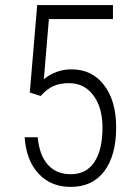

<svg xmlns="http://www.w3.org/2000/svg" viewBox="-20 -731 526 761"><path d="M98.1 -364.3 127.4 -710.9H427.7V-655.3H173.8L153.8 -417Q201.7 -456.1 263.7 -456.1Q345.2 -456.1 392.8 -393.3Q440.4 -330.6 440.4 -226.6Q440.4 -115.2 393.6 -52.7Q346.7 9.8 260.3 9.8Q181.6 9.8 132.8 -42.7Q84 -95.2 77.6 -187H129.4Q136.2 -115.2 169.9 -77.9Q203.6 -40.5 260.3 -40.5Q322.3 -40.5 354.2 -88.9Q386.2 -137.2 386.2 -225.6Q386.2 -304.2 350.3 -352.8Q314.5 -401.4 253.4 -401.4Q218.3 -401.4 192.9 -390.4Q167.5 -379.4 141.1 -350.6Z"/></svg>

Font: Roboto Condensed Light
Style: Regular
Weight: 300
Designer: Google
Version: Version 2.134; 2016